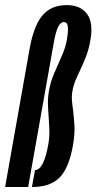

<svg xmlns="http://www.w3.org/2000/svg" viewBox="-60 -750 386 770"><path d="M-39.5 0 58.5 -553Q75 -646.5 110 -688Q145 -729.5 208 -729.5Q262.5 -729.5 288.8 -694.5Q315 -659.5 302.5 -589Q295 -545 279.5 -509.2Q264 -473.5 249.5 -443Q235 -412.5 230.5 -384.5Q227 -366 228.5 -347.5Q230 -329 233 -309Q236.5 -281 238.5 -247.2Q240.5 -213.5 233 -169Q217 -77.5 179.8 -38.8Q142.5 0 68 0L80.5 -68Q115.5 -68 134 -172.5Q139 -203 138 -230Q137 -257 135 -283Q133 -307.5 132.2 -332.2Q131.5 -357 136 -384Q142.5 -422 157.8 -457.2Q173 -492.5 187.5 -525Q202 -557.5 207.5 -586.5Q214.5 -626.5 212 -644Q209.5 -661.5 196 -661.5Q183 -661.5 173 -642Q163 -622.5 153.5 -566.5L53 0Z"/></svg>

Font: Anybody UltraCondensed Medium
Style: Italic
Weight: 500
Width: 1
Italic angle: -10°
Designer: Tyler Finck
Foundry: Etcetera Type Company
Version: Version 1.010; ttfautohint (v1.8.3) -l 8 -r 50 -G 200 -x 14 